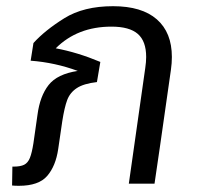

<svg xmlns="http://www.w3.org/2000/svg" viewBox="-20 -593 653 620"><path d="M535 -409Q535 -389 532 -368L497 -123L479 0H396L449 -373Q452 -393 452 -409Q452 -460 425 -483.5Q398 -507 340 -507Q230 -507 160 -437Q230 -424 304 -393L293 -328Q250 -323 228 -308.5Q206 -294 197 -270Q188 -246 181 -201L168 -112Q160 -57 132.5 -25Q105 7 41 7Q28 7 19 6L20 -55H24Q46 -55 58 -61Q70 -67 76.5 -83Q83 -99 88 -131L101 -222Q109 -283 137 -318.5Q165 -354 231 -364Q158 -391 79 -397L88 -454Q125 -495 187.5 -534Q250 -573 345 -573Q438 -573 486.5 -530.5Q535 -488 535 -409Z"/></svg>

Font: FiraGO Book
Style: Italic
Weight: 350
Italic angle: -8°
Designer: bBox Type GmbH
Foundry: bBox Type GmbH
Version: Version 1.001